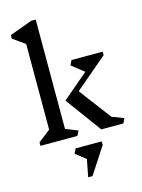

<svg xmlns="http://www.w3.org/2000/svg" viewBox="-165 -965 1010 1362"><g transform="rotate(-15 340.0 -284.5)"><path d="M327 -34 309 1H38V-25L127 -94V-723L38 -786V-812L204 -873H237V-70ZM647 0H485L292 -263L481 -424L391 -495L408 -530H637V-504L400 -303L577 -68L664 -35ZM466 109 339 304H307L332 176L257 118L274 83H466Z"/></g></svg>

Font: Inknut Antiqua Light
Style: Regular
Weight: 300
Designer: Claus Eggers Sørensen
Foundry: Claus Eggers Sørensen
Version: Version 1.003; ttfautohint (v1.8.2) -l 8 -r 50 -G 200 -x 14 